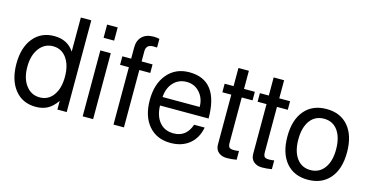

<svg xmlns="http://www.w3.org/2000/svg" viewBox="-76 -1091 2841 1474"><g transform="rotate(15 1344.0 -354.5)"><path d="M416 -257.5Q416 -350 376 -405.5Q336 -461 268.5 -461Q201 -461 159 -405Q117 -349 117 -257.5Q117 -166 159 -110.5Q201 -55 268.5 -55Q336 -55 376 -110Q416 -165 416 -257.5ZM499 -729V0H425V-69Q391 -20 351.5 1.5Q312 23 258 23Q152 23 91 -53.5Q30 -130 30 -259Q30 -388 91.5 -463.5Q153 -539 258 -539Q363 -539 416 -458V-729Z M709 -729V-624H625V-729ZM709 -524V0H626V-524Z M1041 -524V-456H954V0H871V-456H801V-524H871V-613Q871 -669 903.5 -700.5Q936 -732 994 -732Q1017 -732 1041 -727V-658Q1022 -659 1012 -659Q954 -659 954 -606V-524Z M1180 -302H1475Q1475 -370 1434 -416Q1393 -462 1330 -462Q1267 -462 1226 -418.5Q1185 -375 1180 -302ZM1564 -234H1178Q1180 -152 1220.5 -103Q1261 -54 1332 -54Q1434 -54 1469 -159H1553Q1537 -73 1478 -25Q1419 23 1329 23Q1219 23 1155 -51.5Q1091 -126 1091 -255Q1091 -384 1156.5 -461.5Q1222 -539 1331 -539Q1564 -539 1564 -234Z M1854 -524V-456H1768V-97Q1768 -69 1777.5 -59.5Q1787 -50 1813 -50Q1839 -50 1854 -54V16Q1815 23 1776 23Q1737 23 1711 1.5Q1685 -20 1685 -60V-456H1614V-524H1685V-668H1768V-524Z M2134 -524V-456H2048V-97Q2048 -69 2057.5 -59.5Q2067 -50 2093 -50Q2119 -50 2134 -54V16Q2095 23 2056 23Q2017 23 1991 1.5Q1965 -20 1965 -60V-456H1894V-524H1965V-668H2048V-524Z M2571 -257.5Q2571 -352 2531.5 -407Q2492 -462 2421.5 -462Q2351 -462 2311 -407.5Q2271 -353 2271 -258Q2271 -163 2311 -108.5Q2351 -54 2420.5 -54Q2490 -54 2530.5 -108.5Q2571 -163 2571 -257.5ZM2184 -258Q2184 -390 2247 -464.5Q2310 -539 2421.5 -539Q2533 -539 2595.5 -464.5Q2658 -390 2658 -257.5Q2658 -125 2594.5 -51Q2531 23 2420 23Q2309 23 2246.5 -51.5Q2184 -126 2184 -258Z"/></g></svg>

Font: Autonym
Style: Regular
Weight: 500
Version: Version 1.0.20131126